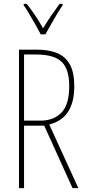

<svg xmlns="http://www.w3.org/2000/svg" viewBox="-20 -970 444 990"><path d="M169 -714Q231 -714 274 -696.5Q317 -679 340 -638Q363 -597 363 -525Q363 -360 234 -328L384 0H354L208 -322H104V0H78V-714ZM166 -689H104V-348H190Q256 -348 296.5 -389Q337 -430 337 -527Q337 -613 298 -651Q259 -689 166 -689ZM190 -793Q177 -818 160.5 -847Q144 -876 128.5 -902Q113 -928 102 -943V-950H118Q138 -925 161 -891Q184 -857 202 -824Q222 -857 242 -886.5Q262 -916 287 -950H303V-943Q281 -911 257.5 -869.5Q234 -828 214 -793Z"/></svg>

Font: Noto Sans Gujarati UI ExtraCondensed Thin
Style: Regular
Weight: 100
Width: 2
Designer: Jelle Bosma - Monotype Design Team, Universal Thirst
Foundry: Monotype Imaging Inc.
Version: Version 2.106; ttfautohint (v1.8.4.7-5d5b)